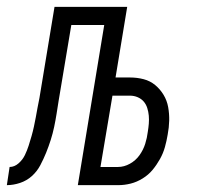

<svg xmlns="http://www.w3.org/2000/svg" viewBox="-62 -540 582 560"><path d="M165 0 242 -467H146L109 -246Q106 -227 103 -208Q100 -189 96 -170Q92 -151 86 -132Q80 -113 72.5 -94.5Q65 -76 55.5 -58Q46 -40 31 -26.5Q16 -13 -3.5 -6.5Q-23 0 -42 0L-34 -53Q-20 -53 -8 -63.5Q4 -74 10.5 -87.5Q17 -101 21.5 -115Q26 -129 30 -143Q34 -157 37 -171Q40 -185 42.5 -198.5Q45 -212 47.5 -226Q50 -240 53 -254L97 -520H309L275 -314H317Q338 -314 357 -309Q376 -304 390.5 -292Q405 -280 415 -263.5Q425 -247 428.5 -227.5Q432 -208 431.5 -188Q431 -168 427 -147Q424 -129 419 -111Q414 -93 404.5 -76Q395 -59 383 -44.5Q371 -30 354 -19.5Q337 -9 319 -4.5Q301 0 283 0ZM282 -53Q300 -53 317 -62.5Q334 -72 345 -87.5Q356 -103 361.5 -120.5Q367 -138 369 -155Q371 -167 372 -179Q373 -191 372 -202.5Q371 -214 367.5 -225Q364 -236 357 -244Q350 -252 339.5 -256.5Q329 -261 317 -261H266L231 -53Z"/></svg>

Font: Iosevka Term Curly Lt Obl
Style: Regular
Weight: 300
Italic angle: -9°
Designer: Belleve Invis
Foundry: Belleve Invis
Version: Version 32.3.0